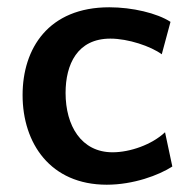

<svg xmlns="http://www.w3.org/2000/svg" viewBox="-20 -495 529 527"><path d="M448 -435C411 -459 343 -475 280 -475C113 -475 42 -362 42 -234C42 -102 118 12 273 12C346 12 416 -14 453 -38L433 -132C397 -98 337 -77 289 -77C203 -77 160 -150 160 -240C160 -318 192 -389 283 -389C332 -389 394 -368 424 -346Z"/></svg>

Font: Quattrocento Sans
Style: Bold
Weight: 700
Designer: Pablo Impallari
Foundry: Pablo Impallari, Igino Marini, Brenda Gallo
Version: Version 2.000